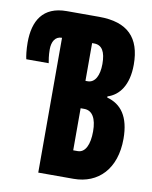

<svg xmlns="http://www.w3.org/2000/svg" viewBox="-81 -775 663 836"><g transform="rotate(10 250.0 -357.0)"><path d="M146 0H302C411 0 486 -76 486 -209C486 -307 448 -357 385 -374V-379C436 -395 474 -444 474 -535C474 -654 416 -714 289 -714H146C41 -714 2 -646 2 -550C2 -519 6 -488 9 -477H108C106 -489 102 -510 102 -537C102 -571 116 -596 145 -596H146ZM289 -429H279V-596H288C323 -596 339 -568 339 -514C339 -463 321 -429 289 -429ZM299 -122H279V-308H295C331 -308 350 -275 350 -218C350 -159 332 -122 299 -122Z"/></g></svg>

Font: Noto Sans Mono ExtraCondensed ExtraBold
Style: Regular
Weight: 800
Width: 2
Designer: Monotype Design Team
Foundry: Monotype Imaging Inc.
Version: Version 2.014